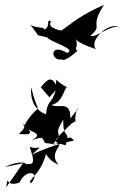

<svg xmlns="http://www.w3.org/2000/svg" viewBox="-58 -542 522 801"><path d="M139 -386C150 -367 265 -338 222 -321C145 -368 153 -281 203 -295C196 -292 210 -280 265 -330C249 -340 271 -343 258 -381C264 -359 359 -333 343 -336C307 -373 408 -464 444 -422C420 -454 333 -375 320 -394C375 -440 312 -424 376 -522C273 -476 247 -448 200 -416C213 -410 132 -423 155 -452C132 -469 156 -426 124 -418C139 -430 86 -423 68 -440L101 -395ZM175 -166C157 -106 139 -124 134 -65C76 -87 69 -140 72 -178C100 -62 114 -109 74 -63C22 1 63 -24 21 17C83 23 76 12 39 -27C43 12 141 6 72 46C147 11 107 60 144 56C215 72 222 4 250 45C158 60 67 108 75 103C132 51 101 87 66 70C80 116 93 148 55 142C59 164 62 109 -38 155L38 139L-32 239C-23 178 -38 244 24 219C50 159 115 176 71 223C53 209 105 195 132 108C136 87 133 123 186 145C135 89 234 48 163 61C217 -7 155 40 206 -43C204 47 237 -6 216 64C156 49 161 50 239 -25C276 -52 243 -11 263 -88C274 -91 253 -73 236 -48C236 -125 188 -88 156 -104C212 -115 211 -197 227 -175C158 -210 184 -225 174 -189C154 -236 126 -193 112 -178L148 -136Z"/></svg>

Font: Hussar Lance
Style: Italic
Weight: 700
Foundry: Cannot Into Space Fonts, PlusOne Fonts
Version: Version 2.27